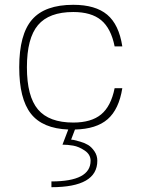

<svg xmlns="http://www.w3.org/2000/svg" viewBox="-20 -529 589 799"><path d="M264 10H265Q157 6 108.5 -56Q60 -118 60 -249Q60 -386 113.5 -447.5Q167 -509 285 -509Q377 -509 426 -468Q475 -427 489 -336H457Q442 -411 401 -445Q360 -479 285 -479Q184 -479 138 -424.5Q92 -370 92 -249Q92 -128 138 -73.5Q184 -19 285 -19Q360 -19 401 -53Q442 -87 457 -162H489Q475 -74 428 -33Q381 8 292 10L276 52Q280 52 287.5 53.5Q295 55 314 60.5Q333 66 347 74.5Q361 83 373 100.5Q385 118 385 140Q385 250 194 250V226Q357 226 357 140Q357 114 332.5 97.5Q308 81 284.5 77Q261 73 240 73Z"/></svg>

Font: Fivo Sans Thin
Style: Regular
Weight: 250
Foundry: Alexander Slobzheninov
Version: 1.0